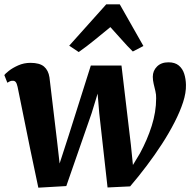

<svg xmlns="http://www.w3.org/2000/svg" viewBox="-25 -859 881 889"><path d="M152.5 10 114.5 -170.5 56.5 -456.5Q53 -472.5 48 -478.8Q43 -485 35.5 -485Q26 -485.5 20.8 -482.5Q15.5 -479.5 9 -476L-5 -511.5Q-1 -517.5 16 -531Q33 -544.5 59.2 -556.2Q85.5 -568 116 -568Q158.5 -568 178.8 -550.8Q199 -533.5 204 -501L239.5 -203.5L251 -102L293 -231.5L395.5 -555.5H537.5L581 -188.5L590.5 -95L623 -149Q640 -180.5 653.8 -212.5Q667.5 -244.5 677.5 -276.2Q687.5 -308 692.8 -340Q698 -372 698 -404Q698.5 -420.5 694.5 -437.2Q690.5 -454 686.5 -470.8Q682.5 -487.5 682.5 -503.5Q682.5 -531.5 702 -551Q721.5 -570.5 755 -570.5Q785 -570.5 802.8 -555.8Q820.5 -541 828 -517.2Q835.5 -493.5 836 -466Q837 -430 822.8 -386Q808.5 -342 783.2 -292.8Q758 -243.5 725 -192.5Q692 -141.5 654.2 -91.5Q616.5 -41.5 577.5 4L473 9L434.5 -335.5L427 -425.5L399.5 -335.5L282 2.5ZM339.5 -618 295.5 -647.5 467 -839H529.5L639 -646L590 -620.5Q564 -646 538.2 -675.5Q512.5 -705 486 -733.5Q450 -704 413.2 -674Q376.5 -644 339.5 -618Z"/></svg>

Font: Merriweather ExtraBold
Style: Italic
Weight: 800
Italic angle: -7.8°
Version: Version 2.101